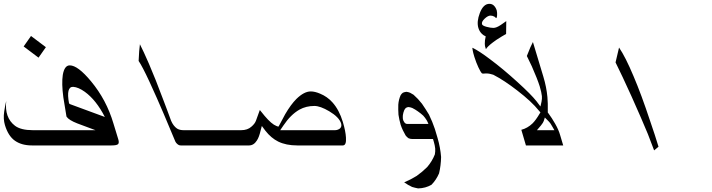

<svg xmlns="http://www.w3.org/2000/svg" viewBox="-36 -788 3788 1021"><path d="M353.5 -14.6H133.8Q79.1 -14.6 43.5 -39.6Q7.8 -64.5 -9.8 -123Q-19.5 -155.3 -13.7 -194.3Q-7.8 -233.4 -2.9 -251Q-12.7 -162.1 43.9 -119.1Q75.2 -95.7 138.7 -95.7H144.5H329.1H471.7L375 -131.8Q330.1 -149.4 318.4 -167Q317.4 -168.9 317.4 -168.9L302.7 -258.8L300.8 -270.5Q291 -343.8 297.9 -389.6Q306.6 -440.4 335 -440.4Q377.9 -440.4 448.2 -355.5Q530.3 -256.8 567.4 -130.9L592.8 -47.9Q598.6 -29.3 592.3 -22Q585.9 -14.6 556.6 -14.6ZM331.1 -238.3 335.9 -234.4 521.5 -166Q475.6 -255.9 415 -299.8Q380.9 -324.2 353.5 -326.2Q314.5 -328.1 331.1 -238.3ZM208 -537.1 168.9 -481.4 89.8 -541 128.9 -596.7Z M1248 -14.6H924.8Q916 -14.6 910.2 -19.5Q898.4 -28.3 894.5 -40Q894.5 -40 835 -181.6Q799.8 -264.6 758.8 -353.5Q720.7 -435.5 701.2 -463.9L704.1 -515.6Q706.1 -535.2 708 -552.7Q726.6 -516.6 755.9 -449.2Q789.1 -373 835 -250Q836.9 -246.1 851.6 -206.1Q866.2 -166 874 -145.5Q885.7 -118.2 905.3 -104.5Q918.9 -95.7 940.4 -95.7H1224.6Z M1787.1 -139.6Q1801.8 -90.8 1803.7 -56.6Q1806.6 -14.6 1787.1 -14.6H1544.9Q1485.4 -14.6 1443.4 -35.2Q1406.2 -53.7 1376 -91.8Q1376 -91.8 1356.4 -118.2L1349.6 -92.8Q1341.8 -58.6 1330.1 -41Q1313.5 -14.6 1288.1 -14.6H1234.4L1210.9 -95.7H1246.1Q1280.3 -95.7 1300.8 -114.3Q1319.3 -129.9 1325.2 -146.5L1345.7 -203.1Q1354.5 -191.4 1371.1 -171.9Q1408.2 -127.9 1433.6 -118.2L1444.3 -114.3L1449.2 -122.1Q1475.6 -172.9 1480.5 -180.7Q1510.7 -232.4 1540 -261.7Q1581.1 -301.8 1616.2 -301.8Q1638.7 -301.8 1666 -290Q1704.1 -274.4 1731.4 -244.1Q1767.6 -204.1 1787.1 -139.6ZM1745.1 -95.7Q1757.8 -95.7 1768.6 -102.5Q1770.5 -103.5 1772.5 -105.5Q1782.2 -115.2 1778.3 -129.9Q1778.3 -130.9 1778.3 -130.9Q1767.6 -165 1714.8 -196.3Q1667 -224.6 1635.7 -224.6Q1591.8 -224.6 1556.6 -205.1Q1509.8 -178.7 1470.7 -120.1L1454.1 -95.7Z M2266.6 -48.8H2156.2Q2151.4 -48.8 2146.5 -49.8Q2141.6 -50.8 2136.7 -52.7Q2127.9 -58.6 2121.1 -67.4Q2113.3 -81.1 2106.4 -95.2Q2099.6 -109.4 2094.7 -124Q2086.9 -151.4 2083 -177.7Q2081.1 -205.1 2082 -231.4Q2084 -258.8 2094.7 -282.2Q2099.6 -290 2106.4 -294.9Q2115.2 -298.8 2125 -299.8Q2134.8 -298.8 2144.5 -294.9Q2154.3 -290 2163.1 -284.2Q2187.5 -262.7 2208 -236.3Q2227.5 -208 2245.1 -178.7Q2263.7 -140.6 2276.4 -102.5L2291 -53.7Q2305.7 -2.9 2309.6 46.9Q2308.6 92.8 2298.8 133.8Q2284.2 168 2258.8 194.3Q2227.5 212.9 2187.5 213.9Q2170.9 210.9 2155.3 206.1Q2133.8 196.3 2113.3 181.6Q2148.4 167 2179.7 147.5Q2210 126 2235.4 100.6Q2261.7 70.3 2276.4 33.2Q2279.3 17.6 2278.3 2Q2276.4 -15.6 2271.5 -32.2ZM2106.4 -175.8Q2105.5 -166 2106.4 -155.3Q2107.4 -150.4 2109.4 -145.5Q2112.3 -139.6 2116.2 -134.8Q2119.1 -131.8 2123 -129.9Q2127 -128.9 2130.9 -128.9H2242.2Q2238.3 -139.6 2232.4 -149.4Q2224.6 -162.1 2214.8 -172.9Q2201.2 -185.5 2185.5 -196.3Q2171.9 -206.1 2156.2 -213.9Q2146.5 -217.8 2135.7 -218.8Q2127.9 -217.8 2122.1 -213.9Q2116.2 -208 2113.3 -201.2Q2108.4 -189.5 2106.4 -175.8Z M2853.5 -379.9Q2870.1 -325.2 2875 -271.5Q2877.9 -240.2 2877 -195.3Q2877 -195.3 2877 -189.5L2880.9 -184.6Q2898.4 -161.1 2916.5 -129.4Q2934.6 -97.7 2942.4 -70.3L2959 -14.6H2760.7L2736.3 -97.7Q2769.5 -106.4 2795.9 -131.8Q2813.5 -149.4 2833 -182.6L2837.9 -190.4L2830.1 -199.2Q2791 -248 2714.8 -306.6Q2645.5 -360.4 2588.9 -389.6Q2587.9 -389.6 2586.9 -390.6Q2578.1 -393.6 2568.8 -395.5Q2559.6 -397.5 2548.8 -397.5Q2544.9 -397.5 2541 -397Q2537.1 -396.5 2532.2 -396.5Q2531.2 -396.5 2529.8 -397Q2528.3 -397.5 2526.4 -398.4Q2519.5 -405.3 2507.8 -430.2Q2496.1 -455.1 2486.3 -486.3Q2479.5 -508.8 2478 -518.6Q2476.6 -528.3 2475.6 -534.2Q2509.8 -518.6 2570.3 -472.7Q2638.7 -421.9 2715.8 -351.6Q2789.1 -285.2 2817.4 -249L2837.9 -221.7L2843.8 -248Q2846.7 -262.7 2845.7 -276.4Q2843.8 -295.9 2834 -329.1Q2821.3 -369.1 2792 -435.5L2765.6 -490.2L2784.2 -536.1L2797.9 -564.5ZM2840.8 -121.1 2819.3 -95.7H2912.1L2901.4 -114.3Q2897.5 -122.1 2892.1 -129.9Q2886.7 -137.7 2879.9 -144.5L2861.3 -163.1L2855.5 -144.5Q2852.5 -135.7 2840.8 -121.1ZM2655.3 -607.4Q2654.3 -607.4 2631.8 -593.8Q2599.6 -574.2 2585 -562.5Q2556.6 -541 2547.9 -526.4L2543 -543Q2541 -551.8 2543 -574.2Q2543.9 -581.1 2546.9 -594.7Q2535.2 -599.6 2527.3 -607.4Q2513.7 -620.1 2507.8 -639.6Q2498 -672.9 2515.6 -718.8Q2534.2 -767.6 2566.4 -767.6Q2581.1 -767.6 2590.8 -757.8Q2600.6 -748 2605.5 -732.4Q2608.4 -719.7 2607.4 -707Q2607.4 -695.3 2602.5 -691.4Q2597.7 -696.3 2593.8 -699.2Q2583 -705.1 2572.3 -705.1Q2558.6 -705.1 2541 -688.5Q2523.4 -671.9 2527.3 -659.2Q2529.3 -651.4 2550.8 -645.5Q2572.3 -639.6 2587.9 -639.6Q2603.5 -639.6 2627 -655.3Q2641.6 -665 2656.2 -675.8Z M3465.8 -7.8 3442.4 11.7Q3430.7 -20.5 3409.2 -75.2Q3377.9 -151.4 3322.3 -275.4Q3270.5 -389.6 3237.3 -456.1L3255.9 -535.2Q3290 -485.4 3333 -382.8Q3374 -287.1 3420.9 -145.5Q3448.2 -66.4 3465.8 -7.8Z"/></svg>

Font: Thabit-Oblique
Style: Oblique
Weight: 500
Designer: Regenerated by Nadim Shaikli
Foundry: MAK Alagha
Version: 0.01